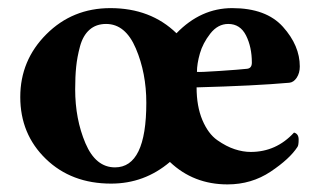

<svg xmlns="http://www.w3.org/2000/svg" viewBox="-20 -457 808 485"><path d="M556.6 -396.5Q530.3 -396.5 511.2 -372.1Q492.2 -347.7 484.9 -321.8Q477.5 -295.9 477.5 -275.4Q484.4 -274.4 535.2 -277.8Q585.9 -281.2 603.5 -283.2Q616.2 -284.2 616.2 -298.8Q616.2 -337.9 601.6 -367.2Q586.9 -396.5 556.6 -396.5ZM248 -396.5Q222.7 -396.5 206.1 -381.8Q189.5 -367.2 182.1 -339.8Q174.8 -312.5 172.4 -288.1Q169.9 -263.7 169.9 -231.4Q169.9 -156.2 195.8 -95.2Q221.7 -34.2 270.5 -34.2Q349.6 -34.2 349.6 -197.3Q349.6 -272.5 323.2 -334.5Q296.9 -396.5 248 -396.5ZM613.3 -73.2Q677.7 -73.2 722.7 -122.1Q734.4 -119.1 734.4 -104.5Q734.4 -89.8 731.4 -85.9Q711.9 -55.7 663.6 -23.4Q615.2 8.8 554.7 8.8Q468.8 8.8 409.2 -47.9Q344.7 6.8 260.7 6.8Q160.2 6.8 95.7 -55.7Q31.2 -118.2 31.2 -211.9Q31.2 -304.7 97.2 -370.6Q163.1 -436.5 258.8 -436.5Q360.4 -436.5 425.8 -373Q487.3 -436.5 566.4 -436.5Q652.3 -436.5 694.8 -389.2Q737.3 -341.8 737.3 -289.1Q737.3 -272.5 729.5 -260.7Q721.7 -249 710.9 -248Q623 -240.2 476.6 -236.3Q476.6 -188.5 491.2 -153.8Q505.9 -119.1 528.8 -103Q551.8 -86.9 572.8 -80.1Q593.8 -73.2 613.3 -73.2Z"/></svg>

Font: Crimson
Style: Bold
Weight: 700
Version: Version 0.8 ; ttfautohint (v1.00) -l 8 -r 50 -G 200 -x 14 -D